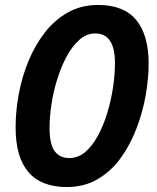

<svg xmlns="http://www.w3.org/2000/svg" viewBox="-20 -745 634 775"><path d="M250 10Q43 10 43 -231Q43 -297 56 -366.5Q69 -436 95.5 -500Q122 -564 162 -615Q202 -666 255.5 -695.5Q309 -725 376 -725Q480 -725 530 -664Q580 -603 580 -489Q580 -428 568 -360Q556 -292 531 -226.5Q506 -161 467.5 -107.5Q429 -54 374.5 -22Q320 10 250 10ZM260 -107Q295 -107 323.5 -131Q352 -155 374.5 -196Q397 -237 412.5 -287.5Q428 -338 436 -390.5Q444 -443 444 -490Q444 -610 365 -610Q329 -610 300 -584Q271 -558 248.5 -516Q226 -474 210.5 -423.5Q195 -373 187.5 -322.5Q180 -272 180 -230Q180 -163 200.5 -135Q221 -107 260 -107Z"/></svg>

Font: Noto Sans Condensed
Style: Bold Italic
Weight: 700
Width: 3
Italic angle: -12°
Designer: Monotype Design Team
Foundry: Monotype Imaging Inc.
Version: Version 2.013; ttfautohint (v1.8.4.7-5d5b)